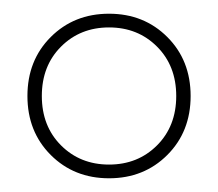

<svg xmlns="http://www.w3.org/2000/svg" viewBox="-20 -740 318 280"><path d="M69 -672Q41 -644 41 -600Q41 -556 69 -528Q97 -500 139 -500Q181 -500 209 -528Q237 -556 237 -600Q237 -644 209 -672Q181 -700 139 -700Q97 -700 69 -672ZM54 -514Q20 -548 20 -600Q20 -652 54 -686Q88 -720 139 -720Q190 -720 224 -686Q258 -652 258 -600Q258 -548 224 -514Q190 -480 139 -480Q88 -480 54 -514Z"/></svg>

Font: Renner
Style: Thin
Weight: 200
Version: Version 003.000 ; ttfautohint (v0.97) -l 8 -r 50 -G 200 -x 1